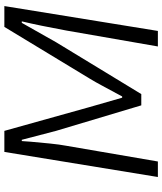

<svg xmlns="http://www.w3.org/2000/svg" viewBox="50 -812 762 903"><g transform="rotate(-90 431.5 -361.0)"><path d="M168 -722H267L379 -321L423 -168H429L445 -198Q461 -227 479 -261Q497 -295 513 -321L756 -722H854L737 0H664L739 -431Q762 -556 782 -640H775L684 -479L440 -78H387L267 -479L225 -640H219L216 -598Q212 -552 207.5 -507.5Q203 -463 197 -431L123 0H50Z"/></g></svg>

Font: Nebula Sans Book
Style: Regular
Weight: 400
Italic angle: -9°
Designer: Paul D. Hunt for Adobe (as Source Sans)
Foundry: Nebula Entertainment & Broadcasting LLC
Version: Version 1.010